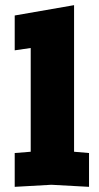

<svg xmlns="http://www.w3.org/2000/svg" viewBox="-20 -720 384 744"><path d="M37 4V-127L99 -132V-534L37 -525V-660L267 -700V-132L325 -127V4L179 -4Z"/></svg>

Font: Tektur Condensed
Style: Bold
Weight: 700
Width: 3
Designer: Adam Jagosz
Foundry: Adam Jagosz
Version: Version 1.005;gftools[0.9.30]